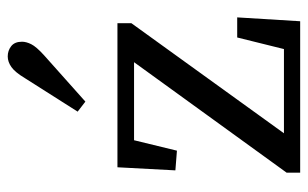

<svg xmlns="http://www.w3.org/2000/svg" viewBox="-170 -627 797 497"><g transform="rotate(-90 228.5 -378.5)"><path d="M432 -163 422 0H30V-35L316 -430H114L87 -319L36 -323L44 -473H417V-437L132 -42H350L380 -163ZM275 -713Q290 -738 303.5 -747.5Q317 -757 331 -757Q346 -757 357.5 -748Q369 -739 369 -720Q369 -709 362.5 -696Q356 -683 334 -663L214 -556L188 -576Z"/></g></svg>

Font: SourceSerifPro
Style: Book
Weight: 400
Designer: Frank Grießhammer
Foundry: Adobe Systems Incorporated
Version: Version 1.014;PS Version 1.0;hotconv 1.0.73;makeotf.lib2.5.5